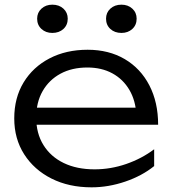

<svg xmlns="http://www.w3.org/2000/svg" viewBox="-20 -789 736 822"><path d="M372 13Q275 13 200.5 -24.5Q126 -62 83.5 -128.5Q41 -195 41 -282Q41 -370 81 -436Q121 -502 192 -539Q263 -576 355 -576Q446 -576 514 -536Q582 -496 619.5 -423.5Q657 -351 657 -255H111V-328H618L564 -295Q561 -358 534 -404Q507 -450 461 -475Q415 -500 354 -500Q288 -500 239 -473.5Q190 -447 162.5 -399Q135 -351 135 -286Q135 -218 166 -168Q197 -118 253 -91Q309 -64 385 -64Q454 -64 520.5 -87Q587 -110 640 -150V-78Q588 -36 516 -11.5Q444 13 372 13ZM204 -648Q176 -648 157.5 -665Q139 -682 139 -709Q139 -735 157.5 -752Q176 -769 204 -769Q233 -769 251.5 -752Q270 -735 270 -709Q270 -682 251.5 -665Q233 -648 204 -648ZM500 -648Q471 -648 452.5 -665Q434 -682 434 -709Q434 -735 452.5 -752Q471 -769 500 -769Q528 -769 546.5 -752Q565 -735 565 -709Q565 -682 546.5 -665Q528 -648 500 -648Z"/></svg>

Font: Unbounded Light
Style: Regular
Weight: 300
Designer: Luke Prowse, Jean-Baptiste Morizot, Fátima Lázaro, Florian Runge
Foundry: NaN
Version: Version 1.700